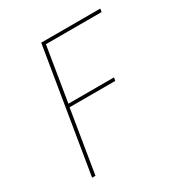

<svg xmlns="http://www.w3.org/2000/svg" viewBox="-171 -863 942 991"><g transform="rotate(-30 300.0 -367.5)"><path d="M93 0 214 -735H566L563 -716H231L178 -392H450L446 -373H174L113 0Z"/></g></svg>

Font: Iosevka Aile Thin Oblique
Style: Regular
Weight: 100
Italic angle: -9°
Designer: Belleve Invis
Foundry: Belleve Invis
Version: Version 31.1.0; ttfautohint (v1.8.4)